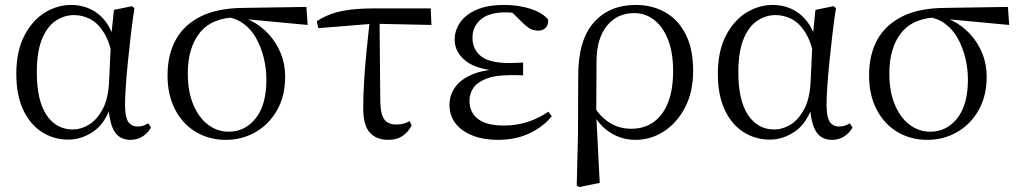

<svg xmlns="http://www.w3.org/2000/svg" viewBox="-20 -551 4125 777"><path d="M257 14Q197 14 149 -17Q101 -48 73.5 -107.5Q46 -167 46 -251Q46 -344 78.5 -406.5Q111 -469 161.5 -500Q212 -531 268 -531Q335 -531 383.5 -489.5Q432 -448 452 -358H459L437 -313Q425 -379 401 -418Q377 -457 345.5 -473.5Q314 -490 280 -490Q240 -490 205.5 -467Q171 -444 150 -393Q129 -342 129 -258Q129 -145 168 -86Q207 -27 275 -27Q307 -27 339 -46Q371 -65 394 -106.5Q417 -148 421 -213L430 -403L441 -511L514 -526L524 -518Q516 -467 509.5 -410.5Q503 -354 497.5 -300Q492 -246 489 -201Q486 -156 486 -127Q486 -77 499 -58Q512 -39 537 -39Q550 -39 560 -42.5Q570 -46 580 -52L591 -35Q579 -13 557.5 1Q536 15 508 15Q466 15 444.5 -17Q423 -49 418 -128H431Q406 -51 357.5 -18.5Q309 14 257 14Z M894 15Q827 15 773.5 -16.5Q720 -48 689 -107Q658 -166 658 -246Q658 -329 691 -389.5Q724 -450 791.5 -484Q859 -518 963 -519L1220 -523L1225 -450L958 -475L941 -481Q838 -480 789 -419Q740 -358 740 -254Q740 -180 762.5 -127Q785 -74 822.5 -46Q860 -18 905 -18Q972 -18 1015 -72.5Q1058 -127 1058 -228Q1058 -275 1047 -318.5Q1036 -362 1016 -397.5Q996 -433 965 -455.5Q934 -478 894 -483L907 -492Q955 -488 996 -467Q1037 -446 1068 -412Q1099 -378 1116.5 -334.5Q1134 -291 1134 -241Q1134 -162 1101 -104.5Q1068 -47 1013.5 -16Q959 15 894 15Z M1268 -437 1262 -465Q1292 -485 1325 -496Q1358 -507 1400 -512Q1442 -517 1497 -517H1723L1726 -450L1491 -455ZM1551 15Q1504 15 1477 -14Q1450 -43 1450 -112Q1450 -170 1454 -232Q1458 -294 1464.5 -355.5Q1471 -417 1477 -475H1516L1519 -137Q1521 -83 1537.5 -65Q1554 -47 1583 -47Q1599 -47 1612.5 -50.5Q1626 -54 1638 -61L1646 -43Q1631 -15 1608 0Q1585 15 1551 15Z M1995 15Q1937 15 1892.5 -2.5Q1848 -20 1823.5 -51.5Q1799 -83 1799 -127Q1799 -165 1821 -197Q1843 -229 1890.5 -249.5Q1938 -270 2016 -272V-263Q1913 -267 1866.5 -303Q1820 -339 1820 -391Q1820 -428 1842 -460Q1864 -492 1908.5 -511.5Q1953 -531 2020 -531Q2056 -531 2090.5 -524.5Q2125 -518 2153.5 -505Q2182 -492 2198 -472Q2200 -451 2188.5 -439Q2177 -427 2160 -427Q2143 -427 2130 -432.5Q2117 -438 2097 -457L2040 -513L2096 -511L2105 -492Q2079 -496 2061.5 -498.5Q2044 -501 2025 -501Q1960 -501 1926 -472.5Q1892 -444 1892 -398Q1892 -352 1926 -324Q1960 -296 2041 -296Q2053 -296 2066 -296.5Q2079 -297 2097 -298V-246Q2078 -247 2068.5 -247Q2059 -247 2051 -247Q1985 -247 1948 -232.5Q1911 -218 1895.5 -195Q1880 -172 1880 -143Q1880 -96 1914.5 -69.5Q1949 -43 2020 -43Q2070 -43 2115 -57.5Q2160 -72 2199 -99L2213 -81Q2180 -39 2124 -12Q2068 15 1995 15Z M2314 200 2319 -6 2320 -245Q2320 -389 2383 -460Q2446 -531 2553 -531Q2620 -531 2672.5 -501Q2725 -471 2755 -412Q2785 -353 2785 -264Q2785 -179 2752.5 -116.5Q2720 -54 2667 -19.5Q2614 15 2552 15Q2496 15 2449.5 -14.5Q2403 -44 2377 -98H2374L2388 -113Q2414 -74 2451 -52Q2488 -30 2535 -30Q2587 -30 2625 -57Q2663 -84 2683.5 -136Q2704 -188 2704 -263Q2704 -339 2683 -391.5Q2662 -444 2626.5 -471Q2591 -498 2547 -498Q2478 -498 2436.5 -447Q2395 -396 2394 -306L2393 -94V-85L2407 189L2324 206Z M3096 14Q3036 14 2988 -17Q2940 -48 2912.5 -107.5Q2885 -167 2885 -251Q2885 -344 2917.5 -406.5Q2950 -469 3000.5 -500Q3051 -531 3107 -531Q3174 -531 3222.5 -489.5Q3271 -448 3291 -358H3298L3276 -313Q3264 -379 3240 -418Q3216 -457 3184.5 -473.5Q3153 -490 3119 -490Q3079 -490 3044.5 -467Q3010 -444 2989 -393Q2968 -342 2968 -258Q2968 -145 3007 -86Q3046 -27 3114 -27Q3146 -27 3178 -46Q3210 -65 3233 -106.5Q3256 -148 3260 -213L3269 -403L3280 -511L3353 -526L3363 -518Q3355 -467 3348.5 -410.5Q3342 -354 3336.5 -300Q3331 -246 3328 -201Q3325 -156 3325 -127Q3325 -77 3338 -58Q3351 -39 3376 -39Q3389 -39 3399 -42.5Q3409 -46 3419 -52L3430 -35Q3418 -13 3396.5 1Q3375 15 3347 15Q3305 15 3283.5 -17Q3262 -49 3257 -128H3270Q3245 -51 3196.5 -18.5Q3148 14 3096 14Z M3733 15Q3666 15 3612.5 -16.5Q3559 -48 3528 -107Q3497 -166 3497 -246Q3497 -329 3530 -389.5Q3563 -450 3630.5 -484Q3698 -518 3802 -519L4059 -523L4064 -450L3797 -475L3780 -481Q3677 -480 3628 -419Q3579 -358 3579 -254Q3579 -180 3601.5 -127Q3624 -74 3661.5 -46Q3699 -18 3744 -18Q3811 -18 3854 -72.5Q3897 -127 3897 -228Q3897 -275 3886 -318.5Q3875 -362 3855 -397.5Q3835 -433 3804 -455.5Q3773 -478 3733 -483L3746 -492Q3794 -488 3835 -467Q3876 -446 3907 -412Q3938 -378 3955.5 -334.5Q3973 -291 3973 -241Q3973 -162 3940 -104.5Q3907 -47 3852.5 -16Q3798 15 3733 15Z"/></svg>

Font: Noto Serif KR
Style: Regular
Weight: 400
Designer: Ryoko NISHIZUKA  (kana & ideographs); Frank Grießhammer (Latin, Greek & Cyrillic); Wenlong ZHANG  (bopomofo); Sandoll Co
Foundry: Adobe
Version: Version 2.003-H1;hotconv 1.1.1;makeotfexe 2.6.0